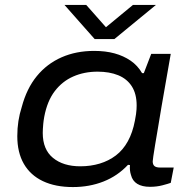

<svg xmlns="http://www.w3.org/2000/svg" viewBox="-20 -745 750 777"><path d="M275 12Q204 12 153.5 -12Q103 -36 76.5 -82Q50 -128 50 -194Q50 -226 54.5 -255Q59 -284 68 -312Q88 -387 129 -437Q170 -487 229 -513Q288 -539 361 -539Q407 -539 443.5 -529Q480 -519 508.5 -499.5Q537 -480 555 -449H562L592 -527H671L650 -407Q641 -358 633.5 -312.5Q626 -267 619.5 -228.5Q613 -190 608 -160.5Q603 -131 600.5 -113Q598 -95 598 -92Q598 -79 605 -73Q612 -67 628 -67H683L671 -5Q660 -1 637 5Q614 11 587 11Q555 11 535.5 -1Q516 -13 510 -37Q507 -46 506 -56Q505 -66 506 -77L498 -78Q456 -33 399 -10.5Q342 12 275 12ZM305 -72Q347 -72 383.5 -83Q420 -94 449 -116Q478 -138 497.5 -173.5Q517 -209 526 -257Q529 -272 530.5 -283Q532 -294 532.5 -302.5Q533 -311 533 -318Q533 -365 513.5 -395.5Q494 -426 458.5 -440.5Q423 -455 375 -455Q321 -455 276.5 -435.5Q232 -416 201.5 -376Q171 -336 159 -272Q156 -255 155 -243Q154 -231 153.5 -223Q153 -215 153 -207Q153 -140 194.5 -106Q236 -72 305 -72ZM611 -725 443 -587H363L241 -725H329L421 -621H392L518 -725Z"/></svg>

Font: Archivo Expanded
Style: Italic
Weight: 400
Width: 7
Italic angle: -10°
Designer: Hector Gatti
Foundry: Omnibus-Type
Version: Version 2.001